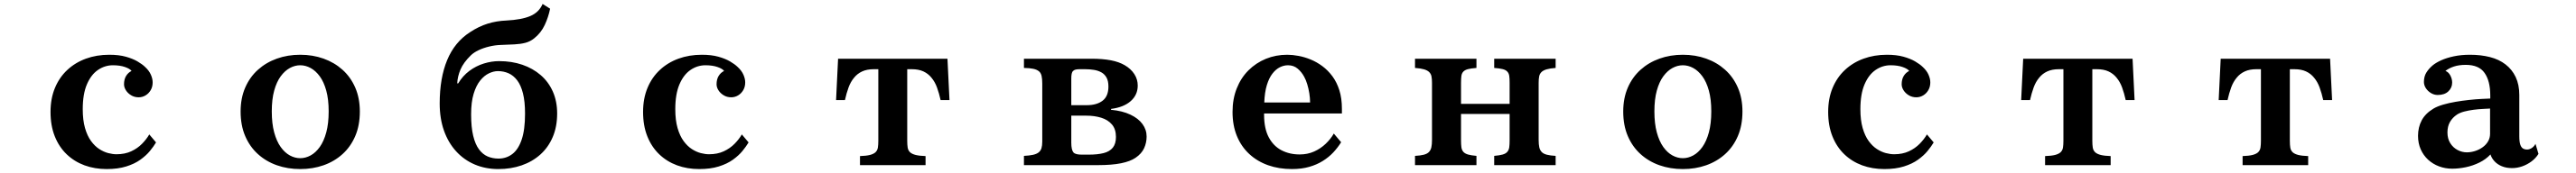

<svg xmlns="http://www.w3.org/2000/svg" viewBox="-20 -838 13040 878"><path d="M533.2 -560.1Q581.5 -560.1 616.7 -550.3Q651.9 -540.5 676 -526.4Q700.2 -512.2 714.8 -498Q734.9 -479.5 743.9 -458.7Q752.9 -438 752.9 -419.9Q752.9 -397.5 742.9 -380.4Q732.9 -363.3 716.8 -353.8Q700.7 -344.2 682.1 -344.2Q660.6 -344.2 643.8 -354.5Q627 -364.7 617.4 -379.9Q607.9 -395 607.9 -410.2Q607.9 -435.5 618.4 -452.6Q628.9 -469.7 646 -478Q637.7 -489.3 612.5 -498Q587.4 -506.8 551.8 -506.8Q510.7 -506.8 475.8 -482.9Q440.9 -459 419.9 -409.7Q398.9 -360.4 398.9 -284.2Q398.9 -228 410.4 -188.2Q421.9 -148.4 440.9 -122.3Q460 -96.2 482.7 -81.5Q505.4 -66.9 528.1 -61Q550.8 -55.2 569.8 -55.2Q612.3 -55.2 644.3 -70.1Q676.3 -85 699 -108.2Q721.7 -131.3 735.8 -155.8L770 -115.2Q757.8 -94.7 738.8 -71.5Q719.7 -48.3 690.4 -27.3Q661.1 -6.3 619.1 6.8Q577.1 20 520 20Q459.5 20 407.7 1Q356 -18.1 317.4 -55.2Q278.8 -92.3 257.3 -146.2Q235.8 -200.2 235.8 -270Q235.8 -337.9 258.1 -391.6Q280.3 -445.3 320.6 -482.9Q360.8 -520.5 415 -540.3Q469.2 -560.1 533.2 -560.1Z M1500 -560.1Q1563.5 -560.1 1618.2 -540.5Q1672.9 -521 1714.1 -483.9Q1755.4 -446.8 1778.6 -393.3Q1801.8 -339.8 1801.8 -272Q1801.8 -201.7 1778.6 -147.5Q1755.4 -93.3 1714.1 -55.9Q1672.9 -18.6 1618.2 0.7Q1563.5 20 1500 20Q1436.5 20 1381.8 0.7Q1327.1 -18.6 1285.9 -55.9Q1244.6 -93.3 1221.4 -147.5Q1198.2 -201.7 1198.2 -272Q1198.2 -339.8 1221.4 -393.3Q1244.6 -446.8 1285.9 -483.9Q1327.1 -521 1381.8 -540.5Q1436.5 -560.1 1500 -560.1ZM1500 -506.8Q1473.1 -506.8 1447.5 -492.9Q1421.9 -479 1401.1 -450.7Q1380.4 -422.4 1368.2 -378.2Q1356 -334 1356 -272.9Q1356 -210.9 1368.2 -166Q1380.4 -121.1 1401.1 -92Q1421.9 -63 1447.5 -49.1Q1473.1 -35.2 1500 -35.2Q1526.9 -35.2 1552.5 -49.1Q1578.1 -63 1598.9 -92Q1619.6 -121.1 1631.8 -166Q1644 -210.9 1644 -272.9Q1644 -334 1631.8 -378.2Q1619.6 -422.4 1598.9 -450.7Q1578.1 -479 1552.5 -492.9Q1526.9 -506.8 1500 -506.8Z M2765.1 -793.9Q2756.8 -752 2738 -711.4Q2719.2 -670.9 2684.1 -643.1Q2664.1 -627 2639.4 -620.6Q2614.7 -614.3 2584.2 -612.8Q2553.7 -611.3 2515.1 -609.9Q2485.8 -608.9 2456.5 -601.8Q2427.2 -594.7 2403.1 -583.3Q2378.9 -571.8 2363.8 -557.1Q2326.7 -521 2311.5 -485.4Q2296.4 -449.7 2294.9 -415H2299.8Q2322.8 -453.1 2356.4 -478.3Q2390.1 -503.4 2429.4 -515.6Q2468.8 -527.8 2506.8 -527.8Q2570.8 -527.8 2624.3 -509.5Q2677.7 -491.2 2717.5 -456.8Q2757.3 -422.4 2779.1 -373Q2800.8 -323.7 2800.8 -262.2Q2800.8 -194.8 2778.3 -142.3Q2755.9 -89.8 2715.6 -53.7Q2675.3 -17.6 2621.1 1.2Q2566.9 20 2502.9 20Q2438 20 2383.5 -3.2Q2329.1 -26.4 2289.3 -70.1Q2249.5 -113.8 2227.8 -175Q2206.1 -236.3 2206.1 -313Q2206.1 -441.4 2243.9 -533Q2281.7 -624.5 2359.9 -674.8Q2403.3 -703.6 2448.5 -717.8Q2493.7 -731.9 2543.9 -733.9Q2620.6 -737.8 2664.8 -756.6Q2709 -775.4 2727.1 -817.9ZM2501 -477.1Q2479 -477.1 2455.3 -465.8Q2431.6 -454.6 2411.1 -429.2Q2390.6 -403.8 2377.9 -361.8Q2365.2 -319.8 2365.2 -257.8Q2365.2 -192.4 2375.7 -148.9Q2386.2 -105.5 2405 -80.1Q2423.8 -54.7 2449 -43.9Q2474.1 -33.2 2503.9 -33.2Q2543.5 -33.2 2573.7 -56.2Q2604 -79.1 2621.1 -129.2Q2638.2 -179.2 2638.2 -261.2Q2638.2 -322.8 2627.7 -364.3Q2617.2 -405.8 2598.4 -430.4Q2579.6 -455.1 2554.7 -466.1Q2529.8 -477.1 2501 -477.1Z M3533.2 -560.1Q3581.5 -560.1 3616.7 -550.3Q3651.9 -540.5 3676 -526.4Q3700.2 -512.2 3714.8 -498Q3734.9 -479.5 3743.9 -458.7Q3752.9 -438 3752.9 -419.9Q3752.9 -397.5 3742.9 -380.4Q3732.9 -363.3 3716.8 -353.8Q3700.7 -344.2 3682.1 -344.2Q3660.6 -344.2 3643.8 -354.5Q3627 -364.7 3617.4 -379.9Q3607.9 -395 3607.9 -410.2Q3607.9 -435.5 3618.4 -452.6Q3628.9 -469.7 3646 -478Q3637.7 -489.3 3612.5 -498Q3587.4 -506.8 3551.8 -506.8Q3510.7 -506.8 3475.8 -482.9Q3440.9 -459 3419.9 -409.7Q3398.9 -360.4 3398.9 -284.2Q3398.9 -228 3410.4 -188.2Q3421.9 -148.4 3440.9 -122.3Q3460 -96.2 3482.7 -81.5Q3505.4 -66.9 3528.1 -61Q3550.8 -55.2 3569.8 -55.2Q3612.3 -55.2 3644.3 -70.1Q3676.3 -85 3699 -108.2Q3721.7 -131.3 3735.8 -155.8L3770 -115.2Q3757.8 -94.7 3738.8 -71.5Q3719.7 -48.3 3690.4 -27.3Q3661.1 -6.3 3619.1 6.8Q3577.1 20 3520 20Q3459.5 20 3407.7 1Q3356 -18.1 3317.4 -55.2Q3278.8 -92.3 3257.3 -146.2Q3235.8 -200.2 3235.8 -270Q3235.8 -337.9 3258.1 -391.6Q3280.3 -445.3 3320.6 -482.9Q3360.8 -520.5 3415 -540.3Q3469.2 -560.1 3533.2 -560.1Z M4223.1 -540H4776.9L4787.1 -330.1H4742.2Q4734.4 -365.2 4723.9 -394Q4713.4 -422.9 4695.8 -443.8Q4679.2 -464.4 4655 -475.6Q4630.9 -486.8 4596.2 -486.8H4573.2V-123Q4573.2 -103.5 4575.4 -89.1Q4577.6 -74.7 4587.9 -64.9Q4597.7 -56.2 4616.2 -51.5Q4634.8 -46.9 4666 -45.9V0H4334V-45.9Q4365.7 -46.9 4384 -51.5Q4402.3 -56.2 4412.1 -64.9Q4422.4 -74.7 4424.6 -89.1Q4426.8 -103.5 4426.8 -123V-486.8H4403.8Q4369.6 -486.8 4345.2 -475.6Q4320.8 -464.4 4304.2 -443.8Q4286.6 -422.9 4276.1 -394Q4265.6 -365.2 4257.8 -330.1H4212.9Z M5505.9 -540Q5562.5 -540 5604.2 -532Q5646 -523.9 5674.8 -506.8Q5705.6 -488.8 5722.9 -462.2Q5740.2 -435.5 5740.2 -403.8Q5740.2 -356.4 5704.8 -325Q5669.4 -293.5 5605 -285.2V-280.8Q5662.6 -275.4 5702.9 -256.3Q5743.2 -237.3 5764.2 -208.5Q5785.2 -179.7 5785.2 -145Q5785.2 -113.8 5772.5 -85.9Q5759.8 -58.1 5729 -37.1Q5702.6 -19 5656 -9.5Q5609.4 0 5539.1 0H5164.1V-46.9Q5191.9 -48.3 5209.7 -52.2Q5227.5 -56.2 5237.8 -64Q5248.5 -72.3 5252.7 -85.4Q5256.8 -98.6 5256.8 -119.1V-414.1Q5256.8 -438 5253.4 -452.9Q5250 -467.8 5240.2 -476.1Q5229.5 -484.9 5211.4 -488.8Q5193.4 -492.7 5164.1 -493.2V-540ZM5446.8 -486.8Q5435.1 -486.8 5426.8 -485.1Q5418.5 -483.4 5413.1 -478Q5407.7 -473.1 5405.8 -463.6Q5403.8 -454.1 5403.8 -439V-304.2H5481.9Q5532.7 -304.2 5562.3 -326.9Q5591.8 -349.6 5591.8 -398.9Q5591.8 -426.8 5582.3 -444.1Q5572.8 -461.4 5556.2 -470.7Q5539.6 -480 5518.1 -483.4Q5496.6 -486.8 5473.1 -486.8ZM5403.8 -113.8Q5403.8 -77.1 5415 -64Q5420.9 -58.1 5431.4 -55.7Q5441.9 -53.2 5457 -53.2H5492.2Q5536.6 -53.2 5567.4 -61Q5598.1 -68.8 5614 -88.6Q5629.9 -108.4 5629.9 -143.1Q5629.9 -182.6 5609.6 -206.3Q5589.4 -230 5555.4 -240.5Q5521.5 -251 5481 -251H5403.8Z M6497.1 -560.1Q6523.4 -560.1 6554 -554.4Q6584.5 -548.8 6615.5 -536.1Q6646.5 -523.4 6674.8 -502.4Q6703.1 -481.4 6725.6 -451.2Q6748 -420.9 6761 -380.1Q6773.9 -339.4 6773.9 -286.1V-262.2H6379.9V-255.9Q6379.9 -185.5 6403.6 -141.1Q6427.2 -96.7 6468 -75.4Q6508.8 -54.2 6560.1 -54.2Q6600.1 -54.2 6633.3 -69.1Q6666.5 -84 6691.9 -108.4Q6717.3 -132.8 6732.9 -160.2L6770 -116.2Q6753.4 -89.4 6730.7 -64.9Q6708 -40.5 6677.7 -21.5Q6647.5 -2.4 6608.6 8.8Q6569.8 20 6521 20Q6455.1 20 6400.1 0.5Q6345.2 -19 6304.7 -56.6Q6264.2 -94.2 6242.2 -147.9Q6220.2 -201.7 6220.2 -270Q6220.2 -335.9 6241.5 -389.4Q6262.7 -442.9 6300.8 -481Q6338.9 -519 6389.2 -539.6Q6439.5 -560.1 6497.1 -560.1ZM6501 -506.8Q6480 -506.8 6459.5 -496.6Q6439 -486.3 6421.9 -464.1Q6404.8 -441.9 6393.8 -405.8Q6382.8 -369.6 6380.9 -317.9H6612.8Q6612.8 -340.3 6608.9 -364.5Q6605 -388.7 6598.4 -410.6Q6591.8 -432.6 6583 -448.2Q6570.3 -472.2 6550 -489.5Q6529.8 -506.8 6501 -506.8Z M7144 -540H7455.1V-493.2Q7428.2 -491.2 7412.8 -487.3Q7397.5 -483.4 7389.2 -475.1Q7380.9 -466.8 7378.9 -453.1Q7377 -439.5 7377 -418V-311H7623V-418Q7623 -439.5 7621.1 -453.1Q7619.1 -466.8 7610.8 -475.1Q7603 -483.4 7587.6 -487.3Q7572.3 -491.2 7544.9 -493.2V-540H7856V-493.2Q7827.6 -491.2 7810.3 -486.1Q7793 -481 7784.2 -472.2Q7774.9 -462.9 7772.5 -449.7Q7770 -436.5 7770 -418V-127.9Q7770 -105.5 7773.2 -90.6Q7776.4 -75.7 7786.1 -65.9Q7794.9 -57.1 7812 -52.7Q7829.1 -48.3 7856 -46.9V0H7544.9V-46.9Q7572.3 -49.3 7587.6 -53.7Q7603 -58.1 7610.8 -66.9Q7619.1 -76.2 7621.1 -90.3Q7623 -104.5 7623 -126V-259.8H7377V-126Q7377 -104.5 7378.9 -90.3Q7380.9 -76.2 7389.2 -66.9Q7397.5 -58.1 7412.8 -53.7Q7428.2 -49.3 7455.1 -46.9V0H7144V-46.9Q7171.4 -48.3 7188.2 -52.7Q7205.1 -57.1 7213.9 -65.9Q7223.6 -75.7 7226.8 -90.6Q7230 -105.5 7230 -127.9V-418Q7230 -436.5 7227.5 -449.7Q7225.1 -462.9 7215.8 -472.2Q7207 -481 7189.9 -486.1Q7172.9 -491.2 7144 -493.2Z M8500 -560.1Q8563.5 -560.1 8618.2 -540.5Q8672.9 -521 8714.1 -483.9Q8755.4 -446.8 8778.6 -393.3Q8801.8 -339.8 8801.8 -272Q8801.8 -201.7 8778.6 -147.5Q8755.4 -93.3 8714.1 -55.9Q8672.9 -18.6 8618.2 0.7Q8563.5 20 8500 20Q8436.5 20 8381.8 0.7Q8327.1 -18.6 8285.9 -55.9Q8244.6 -93.3 8221.4 -147.5Q8198.2 -201.7 8198.2 -272Q8198.2 -339.8 8221.4 -393.3Q8244.6 -446.8 8285.9 -483.9Q8327.1 -521 8381.8 -540.5Q8436.5 -560.1 8500 -560.1ZM8500 -506.8Q8473.1 -506.8 8447.5 -492.9Q8421.9 -479 8401.1 -450.7Q8380.4 -422.4 8368.2 -378.2Q8356 -334 8356 -272.9Q8356 -210.9 8368.2 -166Q8380.4 -121.1 8401.1 -92Q8421.9 -63 8447.5 -49.1Q8473.1 -35.2 8500 -35.2Q8526.9 -35.2 8552.5 -49.1Q8578.1 -63 8598.9 -92Q8619.6 -121.1 8631.8 -166Q8644 -210.9 8644 -272.9Q8644 -334 8631.8 -378.2Q8619.6 -422.4 8598.9 -450.7Q8578.1 -479 8552.5 -492.9Q8526.9 -506.8 8500 -506.8Z M9533.2 -560.1Q9581.5 -560.1 9616.7 -550.3Q9651.9 -540.5 9676 -526.4Q9700.2 -512.2 9714.8 -498Q9734.9 -479.5 9743.9 -458.7Q9752.9 -438 9752.9 -419.9Q9752.9 -397.5 9742.9 -380.4Q9732.9 -363.3 9716.8 -353.8Q9700.7 -344.2 9682.1 -344.2Q9660.6 -344.2 9643.8 -354.5Q9627 -364.7 9617.4 -379.9Q9607.9 -395 9607.9 -410.2Q9607.9 -435.5 9618.4 -452.6Q9628.9 -469.7 9646 -478Q9637.7 -489.3 9612.5 -498Q9587.4 -506.8 9551.8 -506.8Q9510.7 -506.8 9475.8 -482.9Q9440.9 -459 9419.9 -409.7Q9398.9 -360.4 9398.9 -284.2Q9398.9 -228 9410.4 -188.2Q9421.9 -148.4 9440.9 -122.3Q9460 -96.2 9482.7 -81.5Q9505.4 -66.9 9528.1 -61Q9550.8 -55.2 9569.8 -55.2Q9612.3 -55.2 9644.3 -70.1Q9676.3 -85 9699 -108.2Q9721.7 -131.3 9735.8 -155.8L9770 -115.2Q9757.8 -94.7 9738.8 -71.5Q9719.7 -48.3 9690.4 -27.3Q9661.1 -6.3 9619.1 6.8Q9577.1 20 9520 20Q9459.5 20 9407.7 1Q9356 -18.1 9317.4 -55.2Q9278.8 -92.3 9257.3 -146.2Q9235.8 -200.2 9235.8 -270Q9235.8 -337.9 9258.1 -391.6Q9280.3 -445.3 9320.6 -482.9Q9360.8 -520.5 9415 -540.3Q9469.2 -560.1 9533.2 -560.1Z M10223.1 -540H10776.9L10787.1 -330.1H10742.2Q10734.4 -365.2 10723.9 -394Q10713.4 -422.9 10695.8 -443.8Q10679.2 -464.4 10655 -475.6Q10630.9 -486.8 10596.2 -486.8H10573.2V-123Q10573.2 -103.5 10575.4 -89.1Q10577.6 -74.7 10587.9 -64.9Q10597.7 -56.2 10616.2 -51.5Q10634.8 -46.9 10666 -45.9V0H10334V-45.9Q10365.7 -46.9 10384 -51.5Q10402.3 -56.2 10412.1 -64.9Q10422.4 -74.7 10424.6 -89.1Q10426.8 -103.5 10426.8 -123V-486.8H10403.8Q10369.6 -486.8 10345.2 -475.6Q10320.8 -464.4 10304.2 -443.8Q10286.6 -422.9 10276.1 -394Q10265.6 -365.2 10257.8 -330.1H10212.9Z M11223.1 -540H11776.9L11787.1 -330.1H11742.2Q11734.4 -365.2 11723.9 -394Q11713.4 -422.9 11695.8 -443.8Q11679.2 -464.4 11655 -475.6Q11630.9 -486.8 11596.2 -486.8H11573.2V-123Q11573.2 -103.5 11575.4 -89.1Q11577.6 -74.7 11587.9 -64.9Q11597.7 -56.2 11616.2 -51.5Q11634.8 -46.9 11666 -45.9V0H11334V-45.9Q11365.7 -46.9 11384 -51.5Q11402.3 -56.2 11412.1 -64.9Q11422.4 -74.7 11424.6 -89.1Q11426.8 -103.5 11426.8 -123V-486.8H11403.8Q11369.6 -486.8 11345.2 -475.6Q11320.8 -464.4 11304.2 -443.8Q11286.6 -422.9 11276.1 -394Q11265.6 -365.2 11257.8 -330.1H11212.9Z M12484.9 -560.1Q12540.5 -560.1 12586.4 -548.3Q12632.3 -536.6 12665 -511.2Q12698.2 -485.8 12716.6 -447Q12734.9 -408.2 12734.9 -356V-147Q12734.9 -119.1 12739.7 -104.5Q12744.6 -89.8 12753.4 -84.5Q12762.2 -79.1 12773.9 -79.1Q12786.1 -79.1 12797.9 -86.7Q12809.6 -94.2 12816.9 -107.9L12832 -57.1Q12818.4 -35.2 12796.9 -19Q12775.4 -2.9 12750 6.1Q12724.6 15.1 12698.2 15.1Q12668.9 15.1 12646.2 5.6Q12623.5 -3.9 12609.1 -19.8Q12594.7 -35.6 12588.9 -54.2Q12565.9 -29.3 12533.2 -13.2Q12500.5 2.9 12464.6 10.5Q12428.7 18.1 12395 18.1Q12359.9 18.1 12328.6 6.3Q12297.4 -5.4 12273.4 -27.3Q12249.5 -49.3 12235.8 -80.1Q12222.2 -110.8 12222.2 -148.9Q12222.2 -191.9 12240.7 -227.1Q12259.3 -262.2 12300.8 -287.1Q12319.8 -298.3 12348.9 -306.9Q12377.9 -315.4 12412.1 -321.3Q12446.3 -327.1 12480.7 -330.8Q12515.1 -334.5 12543.9 -335.9L12587.9 -337.9V-353Q12587.9 -427.2 12559.1 -467.8Q12530.8 -508.8 12463.9 -508.8Q12429.7 -508.8 12404.3 -500.5Q12378.9 -492.2 12360.8 -478Q12376 -473.1 12385.5 -455.3Q12395 -437.5 12395 -418.9Q12395 -392.6 12375.7 -374.3Q12356.4 -356 12321.8 -356Q12303.7 -356 12287.6 -365.7Q12271.5 -375.5 12261.7 -390.6Q12252 -405.8 12252 -421.9Q12252 -449.7 12264.2 -469.5Q12276.4 -489.3 12295.9 -505.9Q12312 -519.5 12339.4 -532Q12366.7 -544.4 12403.6 -552.2Q12440.4 -560.1 12484.9 -560.1ZM12550.8 -285.2Q12528.8 -284.2 12503.9 -281Q12479 -277.8 12456.5 -272Q12434.1 -266.1 12419.9 -256.8Q12397 -241.7 12384 -219.2Q12371.1 -196.8 12371.1 -166Q12371.1 -134.3 12385.3 -111.6Q12399.4 -88.9 12422.1 -76.9Q12444.8 -64.9 12469.2 -64.9Q12490.7 -64.9 12511.7 -71.8Q12532.7 -78.6 12549.8 -91.1Q12566.9 -103.5 12576.9 -120.8Q12586.9 -138.2 12586.9 -159.2V-287.1Z"/></svg>

Font: BIZ UDMincho
Style: Bold
Weight: 700
Monospace: yes
Designer: TypeBank Co., Ltd.
Foundry: Morisawa Inc.
Version: Version 1.06